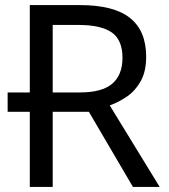

<svg xmlns="http://www.w3.org/2000/svg" viewBox="-20 -734 662 754"><path d="M294 -714Q427 -714 490.5 -663.5Q554 -613 554 -511Q554 -454 533 -416Q512 -378 479.5 -355.5Q447 -333 411 -320L607 0H502L329 -295H187V0H97V-295H10V-371H97V-714ZM289 -636H187V-371H294Q381 -371 421 -405.5Q461 -440 461 -507Q461 -577 419 -606.5Q377 -636 289 -636Z"/></svg>

Font: RS Noto Sans
Style: Regular
Weight: 400
Designer: Monotype Design Team
Foundry: Monotype Imaging Inc.
Version: Version 3.10